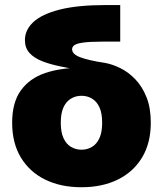

<svg xmlns="http://www.w3.org/2000/svg" viewBox="-20 -748 661 779"><path d="M310.5 11.7Q226.6 11.7 163.3 -19.3Q100.1 -50.3 64.7 -108.9Q29.3 -167.5 29.3 -250Q29.3 -332.5 64.7 -381.3Q100.1 -430.2 163.3 -451.7Q226.6 -473.1 310.5 -473.1V-462.4Q265.1 -470.2 223.9 -478.8Q182.6 -487.3 150.4 -500Q118.2 -512.7 99.6 -533.2Q81.1 -553.7 81.1 -585.4Q81.1 -626.5 115.2 -658.4Q149.4 -690.4 221.9 -709Q294.4 -727.5 409.7 -727.5H467.8V-579.1H396Q343.3 -579.1 316.9 -575.2Q290.5 -571.3 281.5 -564.5Q272.5 -557.6 272.5 -548.3Q272.5 -538.6 280.3 -530.5Q288.1 -522.5 304.4 -516.1Q320.8 -509.8 345.9 -503.9Q371.1 -498 406.7 -492.7Q436.5 -487.3 469 -471.2Q501.5 -455.1 529.3 -426Q557.1 -397 574.5 -353.5Q591.8 -310.1 591.8 -250Q591.8 -167.5 556.4 -108.9Q521 -50.3 457.8 -19.3Q394.5 11.7 310.5 11.7ZM310.5 -140.6Q334 -140.6 353 -151.9Q372.1 -163.1 383.3 -187.3Q394.5 -211.4 394.5 -250Q394.5 -289.1 383.3 -313Q372.1 -336.9 353 -348.1Q334 -359.4 310.5 -359.4Q287.6 -359.4 268.3 -348.1Q249 -336.9 237.8 -313Q226.6 -289.1 226.6 -250Q226.6 -211.4 237.8 -187.3Q249 -163.1 268.3 -151.9Q287.6 -140.6 310.5 -140.6Z"/></svg>

Font: Inter 16pt Black
Style: Regular
Weight: 900
Version: Version 4.001;git-66647c0bb